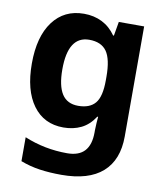

<svg xmlns="http://www.w3.org/2000/svg" viewBox="-87 -628 808 940"><g transform="rotate(10 316.5 -158.0)"><path d="M255 -556Q305 -556 345 -536Q385 -516 413 -476H417L429 -546H555V1Q555 118 486 179Q417 240 282 240Q224 240 174.5 233Q125 226 78 208V89Q179 131 291 131Q349 131 377.5 100Q406 69 406 7V-4Q406 -21 407.5 -39Q409 -57 410 -71H406Q378 -28 339 -9Q300 10 251 10Q154 10 99.5 -64.5Q45 -139 45 -272Q45 -406 101 -481Q157 -556 255 -556ZM302 -435Q250 -435 223.5 -394Q197 -353 197 -270Q197 -188 223 -147.5Q249 -107 304 -107Q361 -107 388.5 -139.5Q416 -172 416 -253V-271Q416 -359 389 -397Q362 -435 302 -435Z"/></g></svg>

Font: Noto Sans Tai Tham
Style: Regular
Weight: 400
Designer: Monotype Design Team 2013. Revised by David WIlliams 2020
Foundry: Monotype Imaging Inc.
Version: Version 2.002